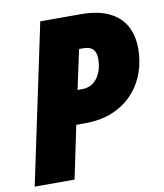

<svg xmlns="http://www.w3.org/2000/svg" viewBox="-81 -781 724 847"><g transform="rotate(-10 281.0 -357.0)"><path d="M5.9 0 156.7 -713.9H335Q416.5 -713.9 466.3 -689Q516.1 -664.1 538.8 -620.6Q561.5 -577.1 561.5 -521.5Q561.5 -463.9 543 -412.4Q524.4 -360.8 487.8 -321.5Q451.2 -282.2 397.7 -259.5Q344.2 -236.8 274.4 -236.8H233.9L184.6 0ZM266.1 -387.2H287.6Q315.9 -387.2 336.7 -402.8Q357.4 -418.5 368.7 -445.6Q379.9 -472.7 379.9 -507.8Q379.9 -534.7 366.5 -549.3Q353 -564 323.2 -564H304.2Z"/></g></svg>

Font: Open Sans SemiCondensed ExtraBold
Style: Italic
Weight: 800
Width: 4
Italic angle: -12°
Designer: Monotype Design Team
Foundry: Monotype Imaging Inc.
Version: Version 3.003